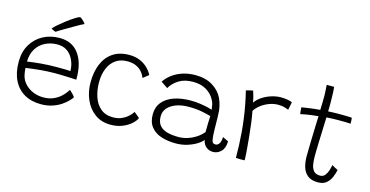

<svg xmlns="http://www.w3.org/2000/svg" viewBox="-76 -1085 2815 1459"><g transform="rotate(15 1332.0 -355.0)"><path d="M517 -126Q509 -114 490.5 -94.8Q472 -75.5 443.2 -56.2Q414.5 -37 375.2 -24Q336 -11 286.5 -11Q211.5 -11 156.5 -42.5Q101.5 -74 71.5 -134Q41.5 -194 41.5 -279Q41.5 -357.5 75.2 -414.8Q109 -472 166.5 -503.2Q224 -534.5 297 -534.5Q388.5 -534.5 438.8 -475Q489 -415.5 497.5 -318.5Q499 -304.5 499.5 -290Q500 -275.5 499.5 -260.5Q493.5 -261 476 -262Q458.5 -263 434 -264Q409.5 -265 382.5 -265.8Q355.5 -266.5 331.5 -266.5Q276 -266.5 215 -260.8Q154 -255 103.5 -247.5Q104 -231.5 106.5 -216.5Q109 -201.5 112 -187.5Q122 -150.5 148.8 -123Q175.5 -95.5 212.5 -80.8Q249.5 -66 290.5 -66Q336.5 -66 369.8 -80.8Q403 -95.5 425 -115.5Q447 -135.5 458.8 -152.5Q470.5 -169.5 473.5 -173.5Q476.5 -171 482.8 -165.2Q489 -159.5 496 -152.5Q503 -145.5 508.8 -138.5Q514.5 -131.5 517 -126ZM102 -297Q146.5 -304 205.8 -309.5Q265 -315 340 -315Q378.5 -315 404 -314.2Q429.5 -313.5 439.5 -312.5Q439.5 -333 435 -355.5Q429 -385 412.5 -414.2Q396 -443.5 366.8 -463Q337.5 -482.5 292.5 -482.5Q242 -482.5 199 -461.5Q156 -440.5 129.8 -399.2Q103.5 -358 102 -297ZM405 -728Q414.5 -723.5 423.5 -716Q432.5 -708.5 439.8 -700.2Q447 -692 451 -685.5Q442 -682 421.2 -670.8Q400.5 -659.5 375 -644.5Q349.5 -629.5 324 -614.8Q298.5 -600 279.2 -588.2Q260 -576.5 253 -571.5Q250 -572.5 245 -574.2Q240 -576 234.8 -578.5Q229.5 -581 224.8 -583.5Q220 -586 217.5 -587.5Q228.5 -601.5 253.2 -623Q278 -644.5 307.5 -667Q337 -689.5 363.5 -706.5Q390 -723.5 405 -728Z M1035.5 -102.5Q1025.5 -79 998.5 -54.8Q971.5 -30.5 930.8 -14Q890 2.5 838.5 2.5Q766.5 2.5 715.2 -34.8Q664 -72 636.8 -134Q609.5 -196 609.5 -269.5Q609.5 -352 635.5 -414.5Q661.5 -477 713.2 -512Q765 -547 843 -547Q889.5 -547 926 -531.2Q962.5 -515.5 988 -490.2Q1013.5 -465 1026 -438.5L982.5 -403.5Q980 -410.5 972 -425.5Q964 -440.5 948 -457Q932 -473.5 905.5 -485Q879 -496.5 839 -496.5Q785.5 -496.5 748 -469.8Q710.5 -443 691 -395.8Q671.5 -348.5 671.5 -287.5Q671.5 -226 689 -173.5Q706.5 -121 744.2 -88.8Q782 -56.5 842.5 -56.5Q878.5 -56.5 905.5 -67.8Q932.5 -79 950.8 -94Q969 -109 979.2 -122.2Q989.5 -135.5 991.5 -139Z M1353 11.5Q1290.5 11.5 1239.8 -5Q1189 -21.5 1159 -58.8Q1129 -96 1129 -157Q1129 -215 1161.5 -254.2Q1194 -293.5 1250.8 -313.2Q1307.5 -333 1381.5 -333Q1419.5 -333 1455.8 -327.8Q1492 -322.5 1518.2 -316Q1544.5 -309.5 1552.5 -306.5Q1550.5 -326 1546.5 -344.8Q1542.5 -363.5 1534 -378.5Q1513 -421 1469.5 -448Q1426 -475 1363 -475Q1295.5 -475 1250.5 -446.5Q1205.5 -418 1183.5 -378L1130 -414Q1151.5 -447 1186 -473Q1220.5 -499 1266.5 -514Q1312.5 -529 1366.5 -529Q1447.5 -529 1502.8 -494.8Q1558 -460.5 1582.5 -408.5Q1595.5 -380.5 1603 -348Q1610.5 -315.5 1611 -264Q1611.5 -204.5 1612.5 -166.2Q1613.5 -128 1616 -104.5Q1619 -75 1626.5 -67Q1634 -59 1648 -59Q1666 -59 1677.5 -77.2Q1689 -95.5 1689.5 -128.5L1735 -106.5Q1734 -52 1706.5 -25.8Q1679 0.5 1646 0.5Q1619 0.5 1600.5 -11Q1582 -22.5 1572.2 -39.5Q1562.5 -56.5 1560.5 -72Q1549 -54.5 1518.2 -35Q1487.5 -15.5 1444.8 -2Q1402 11.5 1353 11.5ZM1361 -41Q1399 -41 1434.5 -52.8Q1470 -64.5 1500 -84.5Q1530 -104.5 1551.5 -130.5Q1551.5 -171.5 1552.5 -201Q1553.5 -230.5 1555 -257Q1538.5 -262.5 1490.5 -272.8Q1442.5 -283 1379.5 -283Q1325 -283 1282.5 -267.8Q1240 -252.5 1215.5 -224.8Q1191 -197 1191 -159.5Q1191 -112.5 1213.2 -86.8Q1235.5 -61 1273.8 -51Q1312 -41 1361 -41Z M1842.5 -440Q1860 -467 1892 -488.2Q1924 -509.5 1962.8 -521.8Q2001.5 -534 2038 -534Q2061.5 -534 2086.5 -530.2Q2111.5 -526.5 2126.5 -518.5L2114 -457Q2101.5 -462.5 2081.8 -468.2Q2062 -474 2031 -474Q1997.5 -474 1963.2 -461.5Q1929 -449 1900.2 -427.5Q1871.5 -406 1854 -378.5Q1862 -339.5 1869 -285.2Q1876 -231 1881.5 -174.5Q1887 -118 1890.5 -71Q1894 -24 1894 0Q1881.5 1 1860.8 0.8Q1840 0.5 1825 -0.5Q1825 -50 1823 -100.5Q1821 -151 1816.8 -202.5Q1812.5 -254 1805.5 -306Q1798.5 -358 1788.5 -410.2Q1778.5 -462.5 1765.5 -515.5Q1772 -518 1783 -520.8Q1794 -523.5 1804.5 -525.8Q1815 -528 1819.5 -528.5Q1826 -510 1833 -483Q1840 -456 1842.5 -440Z M2595.5 -111.5Q2589.5 -83.5 2577 -53.8Q2564.5 -24 2540.2 -3.2Q2516 17.5 2474 17.5Q2421 17.5 2392 -6.5Q2363 -30.5 2352 -69Q2341 -107.5 2341 -151.5Q2341 -174 2341.8 -209Q2342.5 -244 2343.5 -283.8Q2344.5 -323.5 2345.8 -361Q2347 -398.5 2348 -427.5Q2349 -456.5 2349.5 -469.5Q2293.5 -464 2256.2 -457.5Q2219 -451 2211 -448.5Q2209.5 -456 2208.5 -466.5Q2207.5 -477 2206.8 -486.8Q2206 -496.5 2206 -501Q2233.5 -505.5 2273.5 -511Q2313.5 -516.5 2350 -519Q2351 -543.5 2351.8 -574.5Q2352.5 -605.5 2352.5 -634.5Q2352 -657.5 2350.5 -678.8Q2349 -700 2348 -715.5H2406.5Q2408 -707 2409.8 -674.8Q2411.5 -642.5 2411.5 -596.5Q2411.5 -581.5 2411.5 -559.5Q2411.5 -537.5 2410.5 -523.5Q2425 -524.5 2446.8 -525.2Q2468.5 -526 2482.5 -526Q2507.5 -526 2532.2 -525.8Q2557 -525.5 2575 -524.8Q2593 -524 2597 -523.5Q2598.5 -517 2599 -501Q2599.5 -485 2599.5 -477Q2594.5 -478 2564.2 -479Q2534 -480 2504 -479.5Q2482 -479.5 2456.2 -478.5Q2430.5 -477.5 2410 -476Q2409.5 -461.5 2408.2 -431.2Q2407 -401 2405.8 -363.2Q2404.5 -325.5 2403.2 -287.2Q2402 -249 2401.2 -217Q2400.5 -185 2400.5 -167.5Q2400.5 -137 2404.8 -106.8Q2409 -76.5 2425.5 -56.2Q2442 -36 2477.5 -36Q2502 -36 2516.5 -55Q2531 -74 2538 -98.2Q2545 -122.5 2548 -138Q2550.5 -136 2557.2 -132Q2564 -128 2572.2 -123.5Q2580.5 -119 2587.2 -115.8Q2594 -112.5 2595.5 -111.5Z"/></g></svg>

Font: Grandstander Thin ExtraLight
Style: Regular
Weight: 250
Version: Version 1.200